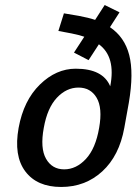

<svg xmlns="http://www.w3.org/2000/svg" viewBox="-20 -733 555 763"><path d="M54 -225Q74 -334 138.5 -397Q203 -460 281 -460Q389 -460 418 -390Q441 -507 373 -557L332 -494L274 -524L315 -587Q299 -593 265 -600L212 -610L234 -680L293 -670Q331 -663 358 -654L396 -713L455 -684L417 -625Q475 -586 493.5 -514.5Q512 -443 492 -325L474 -225Q454 -114 386.5 -52Q319 10 223 10Q127 10 80.5 -52Q34 -114 54 -225ZM374 -225Q388 -304 364 -344.5Q340 -385 292 -385Q244 -385 206 -344.5Q168 -304 154 -225Q139 -144 163 -102Q187 -60 235 -60Q283 -60 321.5 -101.5Q360 -143 374 -225Z"/></svg>

Font: Scada
Style: Italic
Weight: 400
Italic angle: -10°
Designer: Jovanny Lemonad
Foundry: Jovanny Lemonad
Version: Version 4.100;PS 004.100;hotconv 1.0.88;makeotf.lib2.5.64775